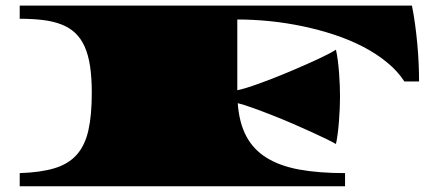

<svg xmlns="http://www.w3.org/2000/svg" viewBox="-20 -650 1498 670"><path d="M48.8 -45.9Q122.1 -48.3 170.4 -63Q218.8 -77.6 247.6 -109.9Q276.4 -142.1 288.3 -194.6Q300.3 -247.1 300.3 -326.2Q300.3 -379.4 294.2 -419.4Q288.1 -459.5 275.1 -488Q262.2 -516.6 241.9 -535.4Q221.7 -554.2 193.8 -564.9Q166 -575.7 129.9 -580.1Q93.8 -584.5 48.8 -584.5V-630.4H1417.5Q1423.8 -599.1 1428.5 -564.7Q1433.1 -530.3 1436.3 -495.8Q1439.5 -461.4 1440.9 -428Q1442.4 -394.5 1442.4 -365.7H1391.1Q1367.7 -401.9 1330.8 -432.1Q1293.9 -462.4 1247.6 -486.6Q1201.2 -510.7 1147.2 -528.6Q1093.3 -546.4 1036.4 -558.3Q979.5 -570.3 921.4 -576.2Q863.3 -582 808.1 -582V-335Q830.6 -339.8 862.5 -350.8Q894.5 -361.8 929.7 -375.5Q964.8 -389.2 1001 -404.5Q1037.1 -419.9 1067.9 -433.8Q1098.6 -447.8 1121.1 -459.2Q1143.6 -470.7 1152.3 -476.6Q1156.2 -459.5 1158.9 -438.2Q1161.6 -417 1163.3 -394.5Q1165 -372.1 1165.8 -350.1Q1166.5 -328.1 1166.5 -309.6Q1166.5 -292.5 1165.5 -270.5Q1164.6 -248.5 1162.8 -226.3Q1161.1 -204.1 1158.4 -183.3Q1155.8 -162.6 1152.3 -147.5Q1142.6 -153.3 1119.6 -164.6Q1096.7 -175.8 1065.7 -189.9Q1034.7 -204.1 999 -219.5Q963.4 -234.9 928.5 -248.5Q893.6 -262.2 862.3 -273.4Q831.1 -284.7 809.6 -290Q814.5 -221.7 839.4 -174.8Q864.3 -127.9 910.4 -99.4Q956.5 -70.8 1024.4 -58.3Q1092.3 -45.9 1184.1 -45.9V0H48.8Z"/></svg>

Font: Asset
Style: Regular
Weight: 400
Designer: Riccardo De Franceschi
Foundry: Sorkin Type Co.
Version: Version 1.001